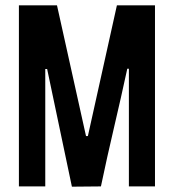

<svg xmlns="http://www.w3.org/2000/svg" viewBox="-20 -700 645 721"><path d="M303 -189H310Q337 -312 364.5 -434.5Q392 -557 419 -680H562V0H464V-442H458Q434 -331 408 -220.5Q382 -110 359 0L250 1L157 -441H150V0H51V-680H194Z"/></svg>

Font: Do Hyeon
Style: Regular
Weight: 400
Version: Version 1.001